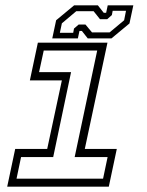

<svg xmlns="http://www.w3.org/2000/svg" viewBox="-20 -700 550 720"><path d="M7 0 37 -141.5H157L212 -398.5H92L122 -540H383L298 -141.5H418L388 0ZM42 -30H366.5L383.5 -111H260L344.5 -510.5H144L126.5 -429.5H246.5L179.5 -111H59ZM176 -556 190.5 -624 258 -680H347L369 -652H378L384 -680H480L465.5 -612L398 -556H309L287 -584H278L272 -556ZM204.5 -577H254.5L257.5 -593L275 -608H300.5L325 -578.5H391L445.5 -624L452.5 -659.5H402.5L399.5 -643.5L382 -628H355L331 -658H266L212 -612.5Z"/></svg>

Font: Tourney Expanded Light
Style: Italic
Weight: 300
Width: 7
Italic angle: -12°
Designer: Tyler Finck
Foundry: Etcetera Type Co
Version: Version 1.010; ttfautohint (v1.8.3)